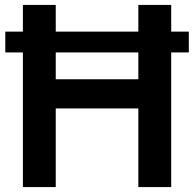

<svg xmlns="http://www.w3.org/2000/svg" viewBox="-20 -760 788 780"><path d="M1.5 -547V-631.5H747V-547ZM73 0V-740H206.5V-438H542V-740H675.5V0H542V-319.5H206.5V0Z"/></svg>

Font: Encode Sans SC Condensed Thin SemiBold
Style: Regular
Weight: 600
Version: Version 3.002